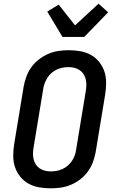

<svg xmlns="http://www.w3.org/2000/svg" viewBox="-20 -1016 640 1044"><path d="M255 8Q223 8 192 2.5Q161 -3 135 -17.5Q109 -32 90 -55.5Q71 -79 61.5 -107.5Q52 -136 52 -168Q52 -200 57 -232L109 -547Q114 -574 124 -601Q134 -628 151.5 -652Q169 -676 193 -694Q217 -712 243.5 -723.5Q270 -735 298 -739Q326 -743 354 -743Q386 -743 417 -737.5Q448 -732 474 -717.5Q500 -703 519 -679.5Q538 -656 547.5 -627.5Q557 -599 557 -567Q557 -535 552 -503L500 -188Q495 -161 485 -134Q475 -107 457.5 -83Q440 -59 416.5 -41Q393 -23 366 -11.5Q339 0 311 4Q283 8 255 8ZM256 -84Q272 -84 288.5 -87Q305 -90 320 -97Q335 -104 348.5 -115.5Q362 -127 371.5 -141.5Q381 -156 386.5 -171.5Q392 -187 394 -203L446 -518Q449 -535 449.5 -551.5Q450 -568 446.5 -583.5Q443 -599 435 -612Q427 -625 414 -634Q401 -643 385.5 -647Q370 -651 353 -651Q337 -651 320.5 -648Q304 -645 289 -638Q274 -631 260.5 -619.5Q247 -608 238 -593.5Q229 -579 223 -563.5Q217 -548 215 -532L163 -217Q160 -200 159.5 -183.5Q159 -167 162.5 -151.5Q166 -136 174 -123Q182 -110 195 -101Q208 -92 223.5 -88Q239 -84 256 -84ZM320 -815 237 -953 299 -991 388 -878 516 -996 568 -949 438 -815Z"/></svg>

Font: Iosevka Semibold Extended
Style: Italic
Weight: 600
Width: 7
Italic angle: -9°
Monospace: yes
Designer: Belleve Invis
Foundry: Belleve Invis
Version: Version 32.5.0; ttfautohint (v1.8.4)